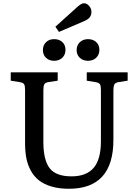

<svg xmlns="http://www.w3.org/2000/svg" viewBox="-20 -1144 845 1178"><path d="M341.8 -948.2 319.8 -980 454.1 -1101.1Q480 -1124 494.1 -1124Q513.7 -1124 527.3 -1107.2Q541 -1090.3 541 -1071.8Q541 -1050.3 530 -1037.1Q519 -1023.9 496.1 -1014.2ZM312 -903.8Q343.8 -903.8 362.8 -885.7Q381.8 -867.7 381.8 -837.9Q381.8 -808.6 362.3 -789.8Q342.8 -771 312 -771Q281.2 -771 262.2 -789.3Q243.2 -807.6 243.2 -836.9Q243.2 -866.2 262.2 -885Q281.2 -903.8 312 -903.8ZM520 -903.8Q551.3 -903.8 570.6 -885.5Q589.8 -867.2 589.8 -837.9Q589.8 -808.6 570.3 -789.8Q550.8 -771 520 -771Q489.3 -771 469.7 -789.3Q450.2 -807.6 450.2 -836.9Q450.2 -866.2 469.7 -885Q489.3 -903.8 520 -903.8ZM402.8 14.2Q342.8 14.2 296.4 0.5Q250 -13.2 219.5 -37.1Q189 -61 169.4 -96.4Q149.9 -131.8 141.8 -172.9Q133.8 -213.9 133.8 -264.2V-592.8Q133.8 -617.7 127.9 -627.2Q122.1 -636.7 101.1 -640.1L45.9 -648.9V-700.2H334V-648.9L275.9 -640.1Q256.3 -636.7 251.2 -625.5Q246.1 -614.3 246.1 -588.9V-272.9Q246.1 -162.6 284.4 -112.3Q322.8 -62 418.9 -62Q510.3 -62 554.7 -114.3Q599.1 -166.5 599.1 -276.9V-592.8Q599.1 -617.2 593.3 -627Q587.4 -636.7 565.9 -640.1L512.2 -648.9V-700.2H763.2V-648.9L707 -640.1Q687 -636.7 681.4 -625.5Q675.8 -614.3 675.8 -588.9V-286.1Q675.8 14.2 402.8 14.2Z"/></svg>

Font: Literata Book Medium
Style: Regular
Weight: 500
Designer: Latin by Veronika Burian and Jose Scaglione. Greek by Irene Vlachou. Cyrillic by Vera Evstafieva
Foundry: TypeTogether
Version: Version 2.003;PS 002.003;hotconv 1.0.88;makeotf.lib2.5.64775